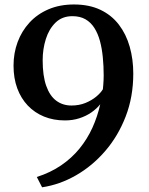

<svg xmlns="http://www.w3.org/2000/svg" viewBox="-20 -772 650 837"><path d="M302.5 -752.5Q369 -752.5 417.8 -729.2Q466.5 -706 498.2 -664.5Q530 -623 545.5 -568.2Q561 -513.5 561 -451Q561 -350 528 -264.5Q495 -179 438.8 -113.8Q382.5 -48.5 311.5 -7.8Q240.5 33 163.5 44.5L140.5 -0.5Q200 -19.5 246.2 -51Q292.5 -82.5 326.5 -124.2Q360.5 -166 382.8 -215Q405 -264 417 -317.5Q401.5 -298 378.5 -282Q355.5 -266 326.2 -256.5Q297 -247 263 -247Q213 -247 172 -263.8Q131 -280.5 101.2 -311.8Q71.5 -343 55.2 -387Q39 -431 39 -486Q39 -540.5 56.8 -588.5Q74.5 -636.5 108.5 -673.5Q142.5 -710.5 191.5 -731.5Q240.5 -752.5 302.5 -752.5ZM291.5 -312Q325 -312 352.5 -323.2Q380 -334.5 399.8 -351Q419.5 -367.5 428.5 -383Q429.5 -392 430.2 -402Q431 -412 431.5 -422.5Q432 -433 432 -443Q432 -484 428.2 -522.2Q424.5 -560.5 415.8 -593Q407 -625.5 391.5 -650Q376 -674.5 352.5 -688Q329 -701.5 295.5 -701.5Q251 -701.5 222.2 -673.5Q193.5 -645.5 179.8 -601.8Q166 -558 166 -509.5Q166 -441.5 181.5 -397.8Q197 -354 225.2 -333Q253.5 -312 291.5 -312Z"/></svg>

Font: Merriweather 36pt SemiBold
Style: Regular
Weight: 600
Version: Version 2.100